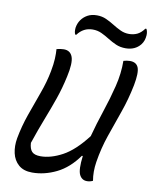

<svg xmlns="http://www.w3.org/2000/svg" viewBox="-100 -1007 872 1097"><g transform="rotate(10 335.5 -458.5)"><path d="M163 16Q113 16 84 -9.5Q55 -35 46 -75.5Q37 -116 45 -162Q58 -233 82.5 -303Q107 -373 132 -441Q157 -509 169 -573Q177 -615 178.5 -646.5Q180 -678 178 -703Q202 -709 220 -709Q258 -709 270.5 -674.5Q283 -640 265 -559Q250 -489 228 -426Q206 -363 180 -296.5Q154 -230 127 -150Q129 -115 144 -99.5Q159 -84 194 -84Q253 -84 320 -120Q387 -156 457 -247Q477 -322 503 -399.5Q529 -477 548 -553.5Q567 -630 566 -703Q577 -706 585.5 -707.5Q594 -709 604 -709Q641 -709 652.5 -680Q664 -651 650 -577Q633 -492 606 -416Q579 -340 553 -264.5Q527 -189 514 -107Q505 -49 514 2Q498 10 480 10Q450 10 436 -18.5Q422 -47 432 -127L427 -128Q373 -52 303.5 -18Q234 16 163 16ZM570 -860Q596 -860 617.5 -870Q639 -880 658 -906H664Q672 -891 671 -870Q670 -854 665.5 -840.5Q661 -827 651 -814Q620 -776 565 -776Q534 -776 509 -787Q484 -798 461 -812.5Q438 -827 414.5 -838Q391 -849 363 -849Q309 -849 275 -803H269Q265 -811 264 -820Q263 -829 264 -842Q266 -855 270.5 -866.5Q275 -878 282 -888Q296 -908 318.5 -920.5Q341 -933 373 -933Q402 -933 426.5 -922Q451 -911 474 -896.5Q497 -882 520.5 -871Q544 -860 570 -860Z"/></g></svg>

Font: Recursive Sn Csl St
Style: Italic
Weight: 400
Italic angle: -15°
Version: Version 1.079;hotconv 1.0.112;makeotfexe 2.5.65598; ttfautoh